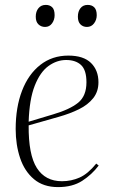

<svg xmlns="http://www.w3.org/2000/svg" viewBox="-20 -750 463 784"><path d="M259 -523Q321 -523 351.5 -493Q382 -463 382 -414Q382 -376 360.5 -349Q339 -322 302.5 -304Q266 -286 220 -273L97 -238Q96 -118 130.5 -64Q165 -10 233 -10Q271 -10 305 -25Q339 -40 373 -82L383 -74Q355 -37 315.5 -11.5Q276 14 217 14Q157 14 118.5 -18.5Q80 -51 62 -105Q44 -159 44 -223Q44 -312 70 -379.5Q96 -447 144.5 -485Q193 -523 259 -523ZM333 -414Q333 -464 311 -484.5Q289 -505 250 -505Q212 -505 178 -480.5Q144 -456 122 -400.5Q100 -345 97 -253L197 -283Q265 -303 299 -330.5Q333 -358 333 -414ZM126 -682Q126 -703 137 -716.5Q148 -730 167 -730Q183 -730 193 -720.5Q203 -711 203 -688Q203 -669 192.5 -654.5Q182 -640 164 -640Q148 -640 137 -650.5Q126 -661 126 -682ZM298 -682Q298 -703 308.5 -716.5Q319 -730 338 -730Q355 -730 365 -720Q375 -710 375 -688Q375 -669 364 -654.5Q353 -640 335 -640Q319 -640 308.5 -650.5Q298 -661 298 -682Z"/></svg>

Font: Display Extralight
Style: Italic
Weight: 200
Italic angle: -2°
Designer: Latin by Veronika Burian and Jose Scaglione. Greek by Irene Vlachou. Cyrillic by Vera Evstafieva
Foundry: TypeTogether
Version: Version 3.002